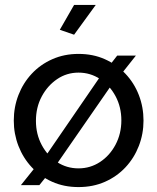

<svg xmlns="http://www.w3.org/2000/svg" viewBox="-20 -750 639 780"><path d="M36 -260Q36 -315 55 -364Q74 -413 109 -450.5Q144 -488 192.5 -509.5Q241 -531 299 -531Q358 -531 406 -509.5Q454 -488 489.5 -450.5Q525 -413 544 -364Q563 -315 563 -260Q563 -206 544 -157Q525 -108 490 -70.5Q455 -33 406.5 -11.5Q358 10 299 10Q240 10 192 -11.5Q144 -33 109 -70.5Q74 -108 55 -157Q36 -206 36 -260ZM473 -261Q473 -315 449.5 -359Q426 -403 386.5 -429Q347 -455 299 -455Q251 -455 212 -428.5Q173 -402 149.5 -358Q126 -314 126 -259Q126 -205 149.5 -161Q173 -117 212 -91.5Q251 -66 299 -66Q347 -66 386.5 -92Q426 -118 449.5 -162.5Q473 -207 473 -261ZM65 2 142 -94 193 -64 140 2ZM202 -71 153 -98 398 -455 452 -432ZM463 -437 407 -461 456 -524H532ZM281 -609 223 -629 281 -730H369Z"/></svg>

Font: YasnoRaleway Medium
Style: Regular
Weight: 500
Designer: Matt McInerney, Pablo Impallari, Rodrigo Fuenzalida
Foundry: Matt McInerney, Pablo Impallari, Rodrigo Fuenzalida
Version: Version 4.026